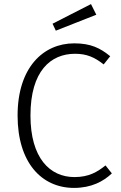

<svg xmlns="http://www.w3.org/2000/svg" viewBox="-20 -908 590 939"><path d="M425 -888 237 -792 253 -758 451 -836ZM343 -696C191 -696 66 -577 66 -343C66 -112 184 11 342 11C427 11 486 -21 527 -60L496 -99C456 -67 415 -42 344 -42C224 -42 129 -135 129 -343C129 -561 228 -645 347 -645C403 -645 441 -629 487 -593L519 -633C470 -673 424 -696 343 -696Z"/></svg>

Font: FiraGO Light
Style: Regular
Weight: 300
Designer: bBox Type
Foundry: bBox Type GmbH
Version: Version 1.001;PS 001.001;hotconv 1.0.88;makeotf.lib2.5.64775